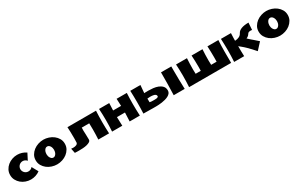

<svg xmlns="http://www.w3.org/2000/svg" viewBox="174 -1550 4290 2753"><g transform="rotate(-30 2318.5 -173.5)"><path d="M250 -393Q289 -393 326.5 -381.5Q364 -370 396 -347L342 -242Q330 -257 312.5 -266Q295 -275 275 -275Q257 -275 241.5 -268.5Q226 -262 214.5 -250.5Q203 -239 196 -223.5Q189 -208 189 -190Q189 -172 196 -156.5Q203 -141 214.5 -129.5Q226 -118 241.5 -111.5Q257 -105 275 -105Q295 -105 313 -113.5Q331 -122 343 -138L400 -35Q368 -11 329 1.5Q290 14 250 14Q207 14 165.5 -0.5Q124 -15 92 -42Q60 -69 40 -106.5Q20 -144 20 -190Q20 -236 40 -273.5Q60 -311 92.5 -337.5Q125 -364 166 -378.5Q207 -393 250 -393Z M684 -393Q727 -393 770 -379Q813 -365 847.5 -338.5Q882 -312 903.5 -274.5Q925 -237 925 -190Q925 -142 903.5 -104.5Q882 -67 848 -40.5Q814 -14 770.5 0Q727 14 684 14Q640 14 597 0Q554 -14 520 -40.5Q486 -67 464.5 -104.5Q443 -142 443 -190Q443 -237 464.5 -274.5Q486 -312 520.5 -338.5Q555 -365 598 -379Q641 -393 684 -393ZM684 -281Q667 -281 655.5 -272Q644 -263 636 -249Q628 -235 624.5 -219Q621 -203 621 -190Q621 -176 624.5 -160Q628 -144 636 -130.5Q644 -117 655.5 -107.5Q667 -98 684 -98Q700 -98 712 -107.5Q724 -117 732 -130.5Q740 -144 743.5 -160Q747 -176 747 -190Q747 -203 743.5 -219Q740 -235 732 -249Q724 -263 712 -272Q700 -281 684 -281Z M1548 -375Q1543 -282 1543 -188Q1543 -94 1548 0H1370Q1375 -91 1375 -165Q1375 -239 1373 -267H1250Q1248 -233 1248.5 -216.5Q1249 -200 1251 -158.5Q1253 -117 1253 -69Q1253 -46 1232.5 -33Q1212 -20 1182 -12.5Q1152 -5 1117 -3Q1082 -1 1054 -1Q1036 -1 1018.5 -1.5Q1001 -2 983 -3L967 -81Q981 -78 999 -78Q1033 -78 1054 -88Q1075 -98 1078 -118L1080 -188Q1080 -300 1075 -375Z M2058 -375Q2053 -284 2053 -193Q2053 -96 2058 0H1889Q1891 -44 1892.5 -87Q1894 -130 1895 -145H1762Q1762 -87 1767 0H1598Q1601 -47 1602.5 -93.5Q1604 -140 1604 -187Q1604 -234 1602.5 -281Q1601 -328 1598 -375H1767Q1763 -315 1762 -255H1894Q1892 -315 1889 -375Z M2273 -247Q2284 -248 2302 -248.5Q2320 -249 2340 -249Q2376 -249 2419 -244.5Q2462 -240 2499 -225.5Q2536 -211 2561 -184Q2586 -157 2586 -111Q2586 -86 2571.5 -67.5Q2557 -49 2533.5 -36.5Q2510 -24 2481 -16Q2452 -8 2423 -4Q2394 0 2368.5 1.5Q2343 3 2327 3Q2301 3 2274.5 3Q2248 3 2222 2Q2212 2 2198 2Q2184 2 2169 1.5Q2154 1 2140 1Q2126 1 2116 1Q2118 -44 2119 -93Q2120 -142 2120 -187Q2120 -232 2119 -281.5Q2118 -331 2116 -376H2284ZM2274 -96Q2287 -93 2301.5 -92Q2316 -91 2330 -91H2339Q2349 -91 2363 -91Q2377 -91 2389 -93Q2401 -95 2409.5 -100Q2418 -105 2418 -115Q2418 -131 2407.5 -140Q2397 -149 2382 -153.5Q2367 -158 2349.5 -159Q2332 -160 2318 -160Q2294 -160 2273 -157ZM2800 -322Q2800 -166 2806 -10H2624Q2631 -197 2630 -385H2800Z M2873 0Q2879 -93 2879 -187Q2879 -281 2873 -375H3054Q3048 -284 3048 -194Q3048 -147 3050 -119H3135Q3136 -153 3136 -187Q3136 -281 3130 -375H3311Q3305 -284 3305 -194Q3305 -147 3307 -119H3397Q3398 -147 3398 -194Q3398 -284 3393 -375H3574Q3568 -281 3568 -187Q3568 -146 3569 0H2873Z M3984 46Q3926 -21 3877 -68.5Q3828 -116 3776 -157Q3776 -116 3776.5 -72.5Q3777 -29 3779 10H3613Q3616 -35 3617.5 -84.5Q3619 -134 3619 -180Q3619 -226 3617.5 -275.5Q3616 -325 3614 -371H3780Q3778 -330 3777 -299Q3776 -268 3776 -246Q3817 -248 3846 -262.5Q3875 -277 3889 -305Q3925 -376 4073 -376L4065 -259Q4006 -268 3991 -240Q3973 -207 3935 -193L3953 -176Q3968 -162 3982 -150Q3996 -138 4010 -126L4083 -62L3984 46Z M4375 -393Q4418 -393 4461 -379Q4504 -365 4538.5 -338.5Q4573 -312 4594.5 -274.5Q4616 -237 4616 -190Q4616 -142 4594.5 -104.5Q4573 -67 4539 -40.5Q4505 -14 4461.5 0Q4418 14 4375 14Q4331 14 4288 0Q4245 -14 4211 -40.5Q4177 -67 4155.5 -104.5Q4134 -142 4134 -190Q4134 -237 4155.5 -274.5Q4177 -312 4211.5 -338.5Q4246 -365 4289 -379Q4332 -393 4375 -393ZM4375 -281Q4358 -281 4346.5 -272Q4335 -263 4327 -249Q4319 -235 4315.5 -219Q4312 -203 4312 -190Q4312 -176 4315.5 -160Q4319 -144 4327 -130.5Q4335 -117 4346.5 -107.5Q4358 -98 4375 -98Q4391 -98 4403 -107.5Q4415 -117 4423 -130.5Q4431 -144 4434.5 -160Q4438 -176 4438 -190Q4438 -203 4434.5 -219Q4431 -235 4423 -249Q4415 -263 4403 -272Q4391 -281 4375 -281Z"/></g></svg>

Font: CAT Rhythmus
Style: Regular
Weight: 400
Designer: Peter Wiegel nach alter Vorlage
Foundry: Peter Wiegel
Version: 1.000